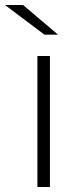

<svg xmlns="http://www.w3.org/2000/svg" viewBox="-43 -745 324 765"><path d="M106 0V-522H156V0ZM134 -607 -23 -725H49L188 -607Z"/></svg>

Font: MOST Montserrat Light
Style: Regular
Weight: 300
Designer: Julieta Ulanovsky
Foundry: Julieta Ulanovsky
Version: Version 8.000;March 11, 2024;FontCreator 15.0.0.2926 64-bit